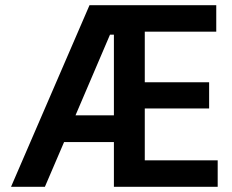

<svg xmlns="http://www.w3.org/2000/svg" viewBox="-20 -720 894 740"><path d="M22.5 0H153L227 -172.5H419V0H819V-102H538V-302H786V-403H538V-598H813.5V-700H325ZM271 -275.5 404 -586.5H419V-275.5Z"/></svg>

Font: MCL Standard Medium
Style: Regular
Weight: 500
Designer: Květoslav Bartoš
Foundry: Florian Karsten
Version: Version 1.001;Glyphs 3.2.3 (3260)